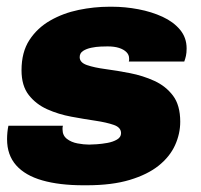

<svg xmlns="http://www.w3.org/2000/svg" viewBox="-20 -541 599 571"><path d="M228 10Q157 10 106 -4.5Q55 -19 28 -49.5Q1 -80 1 -127Q1 -137 2 -147.5Q3 -158 5 -167H167Q166 -163 166 -161Q166 -159 166 -156Q166 -138 179 -128Q192 -118 210.5 -114.5Q229 -111 245 -111Q252 -111 267.5 -112Q283 -113 299.5 -116Q316 -119 328 -126Q340 -133 340 -145Q340 -162 318.5 -169.5Q297 -177 263.5 -182Q230 -187 192 -194Q154 -201 120.5 -216Q87 -231 65.5 -258.5Q44 -286 44 -332Q44 -386 67.5 -422Q91 -458 129.5 -480Q168 -502 214 -511.5Q260 -521 305 -521H313Q352 -521 391.5 -513.5Q431 -506 463.5 -491Q496 -476 515.5 -452.5Q535 -429 535 -397Q535 -384 533 -375Q531 -366 528 -358H363Q364 -360 364 -363Q364 -366 364 -367Q364 -378 356 -386Q348 -394 334 -398.5Q320 -403 300 -403Q293 -403 279.5 -402.5Q266 -402 251.5 -399Q237 -396 227 -389.5Q217 -383 217 -371Q217 -355 238.5 -347.5Q260 -340 294 -335.5Q328 -331 366.5 -323.5Q405 -316 439 -300.5Q473 -285 494.5 -256.5Q516 -228 516 -179Q516 -143 500.5 -109Q485 -75 452 -48.5Q419 -22 366 -6Q313 10 238 10Z"/></svg>

Font: Chivo Medium Black
Style: Italic
Weight: 900
Italic angle: -8.05°
Version: Version 2.002